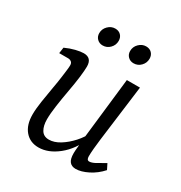

<svg xmlns="http://www.w3.org/2000/svg" viewBox="-141 -675 742 786"><g transform="rotate(30 229.5 -282.5)"><path d="M150 7Q110 7 86 -21Q62 -49 62 -98Q62 -124 67.5 -160.5Q73 -197 79.5 -233Q86 -269 89 -293Q91 -309 93 -324.5Q95 -340 95 -349Q95 -360 88.5 -365Q82 -370 73 -370H31L35 -398Q59 -409 81.5 -414.5Q104 -420 119 -420Q157 -420 157 -379Q157 -371 156 -358Q155 -345 153 -328Q149 -296 141.5 -255Q134 -214 128.5 -175.5Q123 -137 123 -111Q123 -80 134.5 -61Q146 -42 171 -42Q196 -42 222.5 -58.5Q249 -75 272 -100.5Q295 -126 307 -153L311 -127Q286 -65 241 -29Q196 7 150 7ZM326 7Q307 7 297 -5Q287 -17 287 -45Q287 -56 289.5 -80.5Q292 -105 293 -121L326 -413H388L354 -148Q351 -125 349 -102Q347 -79 347 -65Q347 -47 359 -47Q370 -47 386 -55.5Q402 -64 427 -79L440 -53Q415 -25 383 -9Q351 7 326 7ZM315 -486Q299 -486 288.5 -496.5Q278 -507 278 -523Q278 -543 292.5 -557.5Q307 -572 326 -572Q343 -572 353 -561.5Q363 -551 363 -535Q363 -515 349 -500.5Q335 -486 315 -486ZM169 -486Q153 -486 142.5 -496.5Q132 -507 132 -523Q132 -543 146.5 -557.5Q161 -572 180 -572Q197 -572 207 -561.5Q217 -551 217 -535Q217 -515 203 -500.5Q189 -486 169 -486Z"/></g></svg>

Font: Rasa Light
Style: Italic
Weight: 300
Italic angle: -7.10001°
Designer: Anna Giedrys (Yrsa+Rasa design), David Brezina (Yrsa art-direction, Rasa art-direction, design)
Foundry: Rosetta Type Foundry
Version: Version 2.004